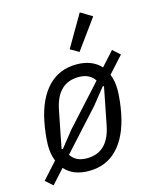

<svg xmlns="http://www.w3.org/2000/svg" viewBox="-146 -860 782 976"><g transform="rotate(-15 245.5 -371.5)"><path d="M207 12Q124 12 80 -38L13 36L-25 2L53 -84Q38 -120 38 -167Q38 -193 42 -227Q46 -261 52 -291Q75 -405 134 -466.5Q193 -528 284 -528Q326 -528 358 -515Q390 -502 411 -478L478 -552L516 -518L438 -432Q453 -396 453 -349Q453 -323 449 -289Q445 -255 439 -225Q416 -111 357 -49.5Q298 12 207 12ZM278 -463Q221 -463 186.5 -429Q152 -395 139 -329L116 -213L100 -131H107L174 -215L362 -422Q337 -463 278 -463ZM213 -53Q270 -53 304.5 -87Q339 -121 352 -187L375 -303L391 -385H384L317 -301L129 -94Q154 -53 213 -53ZM316 -585 271 -611 369 -779 430 -742Z"/></g></svg>

Font: IBM Plex Sans Cond
Style: Italic
Weight: 400
Width: 3
Italic angle: -11°
Designer: Mike Abbink, Paul van der Laan, Pieter van Rosmalen
Foundry: Bold Monday
Version: Version 1.3